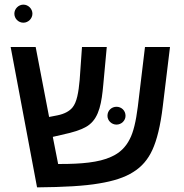

<svg xmlns="http://www.w3.org/2000/svg" viewBox="-20 -804 795 829"><path d="M42 -745C42 -724 59 -706 81 -706C102 -706 120 -724 120 -745C120 -766 102 -784 81 -784C60 -784 42 -766 42 -745ZM140 5C256 4 345 -1 408 -12C470 -22 519 -38 555 -61C591 -83 619 -115 638 -157C657 -198 673 -261 683 -346L714 -601H606L575 -343C567 -280 556 -233 540 -203C523 -169 497 -143 460 -127C407 -102 327 -96 243 -96H231L208 -213L281 -230C320 -240 349 -252 366 -266C409 -300 419 -362 426 -439L441 -601H334L324 -459C319 -405 312 -363 293 -340C280 -324 258 -312 228 -306L192 -299L134 -601H26ZM444 -304C444 -283 462 -266 483 -266C504 -266 522 -283 522 -304C522 -327 504 -343 483 -343C462 -343 444 -327 444 -304Z"/></svg>

Font: Noto Sans Hebrew Droid Medium
Style: Regular
Weight: 500
Designer: Monotype Design Team
Foundry: Monotype Imaging Inc.
Version: Version 1.100